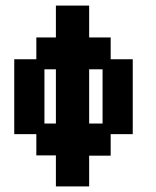

<svg xmlns="http://www.w3.org/2000/svg" viewBox="-20 -656 557 687"><path d="M180 11V-100H110V-176H31V-444H110V-522H180V-636H299V-522H376V-444H455V-176H376V-99H299V11ZM139 -214H180V-408H139ZM299 -214H347V-408H299Z"/></svg>

Font: Pixelify Sans SemiBold
Style: Regular
Weight: 600
Designer: Stefie Justprince
Foundry: Typecalism Foundryline
Version: Version 1.000